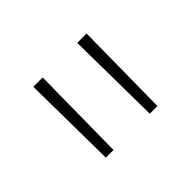

<svg xmlns="http://www.w3.org/2000/svg" viewBox="-67 -813 479 479"><g transform="rotate(-45 172.0 -573.5)"><path d="M81 -447 78 -700H111L108 -447ZM236 -447 233 -700H266L263 -447Z"/></g></svg>

Font: Montserrat Thin ExtraLight
Style: Regular
Weight: 250
Version: Version 9.000